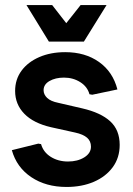

<svg xmlns="http://www.w3.org/2000/svg" viewBox="-20 -727 526 762"><path d="M244 15Q162 15 104 -24Q46 -63 27 -131L132 -157L143 -155Q152 -123 181.5 -104.5Q211 -86 250 -86Q288 -86 314.5 -102.5Q341 -119 341 -145Q341 -167 325.5 -180.5Q310 -194 278 -201L183 -222Q113 -238 76.5 -275.5Q40 -313 40 -366Q40 -412 65.5 -446.5Q91 -481 136 -500.5Q181 -520 239 -520Q318 -520 373 -481Q428 -442 446 -372L346 -351L335 -353Q327 -383 298.5 -401Q270 -419 234 -419Q200 -419 176.5 -405.5Q153 -392 153 -369Q153 -352 167 -338.5Q181 -325 211 -319L306 -297Q380 -280 417.5 -245.5Q455 -211 455 -152Q455 -101 427.5 -63.5Q400 -26 352.5 -5.5Q305 15 244 15ZM85 -707H187L243 -635L300 -707H403L313 -562H174Z"/></svg>

Font: Fustat
Style: Bold
Weight: 700
Designer: Mohamed Gaber, Khaled Hosny, Laura Garcia Mut
Foundry: Kief Type Foundry, Alif Type Foundry, Hard Type Foundry
Version: Version 1.007